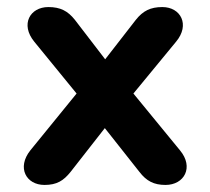

<svg xmlns="http://www.w3.org/2000/svg" viewBox="-20 -518 594 544"><path d="M106 6C141 6 160 -6 180 -31L277 -155L375 -31C395 -5 416 6 449 6C502 6 530 -44 490 -92L358 -253L479 -400C519 -448 492 -498 440 -498C406 -498 385 -487 365 -462L278 -350L192 -462C172 -487 151 -498 117 -498C65 -498 37 -449 77 -400L197 -253L66 -92C27 -43 54 6 106 6Z"/></svg>

Font: SN Pro
Style: Bold
Weight: 700
Designer: Tobias Whetton
Foundry: Supernotes
Version: Version 1.003;Glyphs 3.3 (3324)